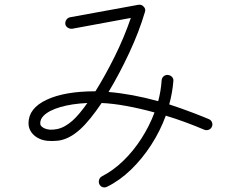

<svg xmlns="http://www.w3.org/2000/svg" viewBox="-20 -780 1040 835"><path d="M446 32Q436 37 426.5 34Q417 31 412 21Q408 12 411 2Q414 -8 423 -13Q472 -38 516 -80.5Q560 -123 595 -177.5Q630 -232 652 -291Q590 -308 530.5 -319Q471 -330 422 -332Q397 -295 373.5 -266Q350 -237 328 -217Q279 -173 230.5 -168Q182 -163 153 -176Q130 -186 117 -204Q104 -222 104 -244Q104 -309 182.5 -346Q261 -383 395 -383Q437 -450 478.5 -533.5Q520 -617 549 -702L294 -655Q284 -654 275 -659.5Q266 -665 264 -675Q263 -686 269 -694.5Q275 -703 285 -705L581 -759Q595 -762 605 -751Q615 -741 610 -727Q585 -642 542 -550Q499 -458 452 -380Q501 -376 555.5 -366Q610 -356 668 -340Q680 -385 683 -431Q684 -442 692 -448.5Q700 -455 710 -454Q721 -453 728 -445.5Q735 -438 734 -428Q730 -377 716 -326Q738 -319 767.5 -308.5Q797 -298 824.5 -287.5Q852 -277 870 -269.5Q888 -262 888 -262Q898 -258 902 -248Q906 -238 901 -228Q897 -219 887 -215.5Q877 -212 868 -216Q828 -233 786 -248.5Q744 -264 701 -277Q677 -211 638 -150.5Q599 -90 550 -42.5Q501 5 446 32ZM173 -222Q194 -212 227.5 -218.5Q261 -225 295 -255Q324 -281 360 -332Q293 -329 243 -314.5Q193 -300 170 -277Q155 -262 155 -244Q155 -235 161.5 -229.5Q168 -224 173 -222Z"/></svg>

Font: Kurewa Gothic CJK TC Regular
Style: Regular
Weight: 400
Designer: Max Yao
Foundry: Max-Everyday
Version: Version 1.071; ttfautohint (v1.8.3)